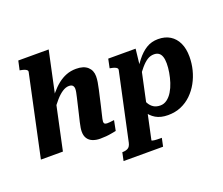

<svg xmlns="http://www.w3.org/2000/svg" viewBox="-152 -989 1677 1443"><g transform="rotate(-20 686.5 -267.5)"><path d="M24 0H200L362 -758H119L103 -685L113 -683Q130 -680 141.5 -675.5Q153 -671 159 -665Q165 -659 163 -651ZM585 -222 613 -345Q620 -375 624 -400.5Q628 -426 628 -447Q628 -494 596.5 -522.5Q565 -551 505 -551Q462 -551 426 -537Q390 -523 358 -497.5Q326 -472 297 -437Q268 -402 239 -358L244 -304Q275 -349 303 -381Q331 -413 358 -430.5Q385 -448 410 -448Q431 -448 440 -438Q449 -428 449 -411Q449 -399 446 -384Q443 -369 438 -347L411 -232Q401 -191 395 -165Q389 -139 386.5 -122Q384 -105 384 -91Q384 -59 398 -37.5Q412 -16 438 -5.5Q464 5 498 5Q522 5 545 3Q568 1 588.5 -3Q609 -7 626 -10L642 -91Q636 -91 627 -89.5Q618 -88 607.5 -87Q597 -86 586 -86Q573 -86 566.5 -91Q560 -96 560 -108Q560 -115 563 -129Q566 -143 571.5 -165.5Q577 -188 585 -222Z M604 223 618 157H620Q646 157 663.5 147Q681 137 688 107L804 -433Q806 -442 800 -448Q794 -454 782.5 -458.5Q771 -463 754 -466L744 -468L759 -540H978L961 -389L972 -403L854 148Q854 150 860 152Q866 154 875.5 155Q885 156 897 156.5Q909 157 921 157H934L920 223ZM848 -164 895 -187Q904 -154 918 -128.5Q932 -103 954 -89Q976 -75 1008 -75Q1037 -75 1061.5 -93Q1086 -111 1104.5 -141.5Q1123 -172 1135 -209Q1147 -246 1153.5 -284.5Q1160 -323 1160 -356Q1160 -389 1152.5 -410.5Q1145 -432 1130 -442.5Q1115 -453 1092 -453Q1063 -453 1038 -437Q1013 -421 986 -389Q959 -357 925 -308L913 -339Q951 -405 987.5 -452Q1024 -499 1065.5 -524.5Q1107 -550 1160 -550Q1216 -550 1255.5 -525.5Q1295 -501 1316.5 -455.5Q1338 -410 1338 -345Q1338 -292 1325 -240.5Q1312 -189 1287 -143.5Q1262 -98 1225.5 -62.5Q1189 -27 1142 -7Q1095 13 1038 13Q979 13 939.5 -10.5Q900 -34 878 -74Q856 -114 848 -164Z"/></g></svg>

Font: Roboto Serif 20pt
Style: Bold Italic
Weight: 700
Italic angle: -10°
Version: Version 1.007